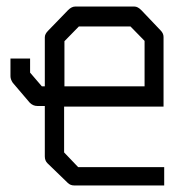

<svg xmlns="http://www.w3.org/2000/svg" viewBox="-20 -618 532 587"><path d="M177 -354H422V-493L379 -537H221L177 -492ZM176 -292V-152L219 -107H482V-51H207Q195 -51 187 -59L125 -119Q117 -127 117 -140V-294H94Q81 -294 71 -304L19 -365Q12 -375.5 12 -385V-439H42H72V-396L108 -354H117V-504Q117 -514 127 -524L188 -587Q199 -598 210 -598H391Q401 -598 412 -587L471 -525Q480 -516 480 -505V-292Z"/></svg>

Font: IBM 3270 Semi-Condensed
Style: Condensed
Weight: 400
Monospace: yes
Version: Version 2.3.1